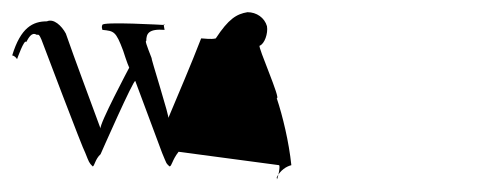

<svg xmlns="http://www.w3.org/2000/svg" viewBox="-20 -471 817 315"><path d="M0 -380C14 -426 34 -436 57 -436C68 -441 81 -429 88 -416C104 -370 126 -312 145 -260C142 -266 192 -360 192 -360C189 -366 182 -388 182 -388C170 -420 167 -420 148 -422C146 -428 148 -430 148 -430C146 -436 250 -430 250 -430C247 -436 250 -422 250 -422C224 -424 220 -416 220 -404C218 -404 220 -398 229 -375C226 -380 260 -274 256 -277C274 -320 293 -364 310 -408C315 -408 326 -406 334 -408C355 -440 368 -448 386 -451C401 -451 414 -442 418 -428C420 -416 414 -399 406 -396C402 -396 442 -306 434 -310C444 -280 454 -238 458 -200C450 -198 440 -192 434 -180C434 -178 435 -178 434 -176C436 -179 440 -197 438 -200L273 -222C262 -208 262 -198 258 -198C252 -204 254 -201 246 -220C244 -225 202 -338 202 -338C200 -343 145 -218 145 -218C136 -210 135 -198 132 -198C126 -204 126 -205 120 -220C116 -226 48 -406 48 -406C44 -415 44 -414 40 -414C32 -419 27 -409 23 -402C20 -408 8 -374 8 -374C4 -380 0 -380 0 -380Z"/></svg>

Font: Zinc
Style: Regular
Weight: 400
Version: Version 1